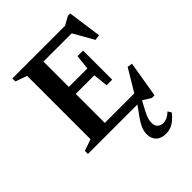

<svg xmlns="http://www.w3.org/2000/svg" viewBox="-272 -831 1215 1215"><g transform="rotate(-45 335.0 -224.0)"><path d="M480.5 -484.5V-354V-224H430.5L420 -323.5H181V-385.5H420L430.5 -484.5ZM620.5 -481.5 584 -476.5 492 -638.5 531.5 -612.5H181V-676H510.5L568.5 -708H589ZM502.5 -37.5 607 -212 640.5 -207 600 35.5H576.5L518 0H181V-63.5H534ZM39.5 0V-27.5L117 -54.5V-621.5L39.5 -649V-676H254V0ZM499 44Q485 69.5 477 87.8Q469 106 466 119.8Q463 133.5 463 146Q463 171.5 477.8 185.5Q492.5 199.5 517 199.5Q532.5 199.5 548.5 192.2Q564.5 185 586 166L600.5 189.5Q580 215 560.8 230.5Q541.5 246 522 252.8Q502.5 259.5 480 259.5Q437 259.5 413.8 236.5Q390.5 213.5 390.5 176Q390.5 158.5 395.2 140.5Q400 122.5 413 99.5Q426 76.5 451 43.5L500.5 -25H536Z"/></g></svg>

Font: Newsreader 16pt SemiBold
Style: Regular
Weight: 600
Designer: Hugues Gentile
Foundry: Production Type
Version: Version 1.003